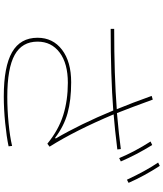

<svg xmlns="http://www.w3.org/2000/svg" viewBox="57 -924 885 1040"><g transform="rotate(90 500.0 -403.5)"><path d="M878 -826Q932 -743 970 -657L953 -648Q906 -749 860 -817ZM789 -596Q676 -582 599 -576Q686 -369 774 -229L758 -217Q683 -278 603 -303Q523 -328 428 -328Q323 -328 264 -283.5Q205 -239 205 -164Q205 -80 277 -40Q349 0 504 0Q574 0 646.5 -7Q719 -14 770 -26L772 -7Q720 4 645 11.5Q570 19 502 19Q340 19 262 -26Q184 -71 184 -164Q184 -247 249 -296.5Q314 -346 425 -346Q522 -346 592.5 -326.5Q663 -307 726 -259L730 -262Q652 -395 578 -574Q393 -560 136 -560V-579Q389 -579 571 -593Q536 -678 499 -782L519 -788Q560 -675 592 -594Q716 -605 787 -615ZM765 -785Q818 -699 854 -615L836 -606Q801 -690 746 -776Z"/></g></svg>

Font: IBM Plex Sans JP Thin
Style: Regular
Weight: 100
Designer: Mike Abbink; Paul van der Laan; Pieter van Rosmalen; Wujin Sim; Yejin Wi; Jinhee Kim; Boomi Park; Yona Kim; Kichan Ma
Foundry: Sandoll Inc.
Version: Version 1.001